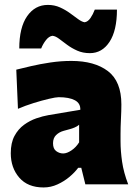

<svg xmlns="http://www.w3.org/2000/svg" viewBox="-20 -770 570 802"><path d="M162 13Q96 13 60.5 -28Q25 -69 25 -130Q25 -173.5 40.5 -202.2Q56 -231 80.5 -248.8Q105 -266.5 132 -275.8Q159 -285 182 -289L315.5 -311.5Q316.5 -338.5 292.8 -351.2Q269 -364 225 -364Q213.5 -364 184.5 -357.2Q155.5 -350.5 120.2 -339.5Q85 -328.5 55 -315.5L48 -479Q72.5 -485 109.8 -493.8Q147 -502.5 190.5 -509Q234 -515.5 278 -515.5Q375 -515.5 431 -472.8Q487 -430 487 -333.5Q487 -308 485.2 -272.8Q483.5 -237.5 483.5 -211.5V-180Q483.5 -139.5 490 -94.5Q496.5 -49.5 515.5 0H336.5L319.5 -69H306.5Q292.5 -50 270.2 -31.2Q248 -12.5 220.2 0.2Q192.5 13 162 13ZM244 -129Q259.5 -129 278.5 -141.8Q297.5 -154.5 310.5 -175.5V-249Q303 -242 290.2 -236.8Q277.5 -231.5 246 -223.5Q227.5 -218.5 214.5 -206Q201.5 -193.5 201.5 -171.5Q201.5 -148.5 214.8 -138.8Q228 -129 244 -129ZM355.5 -548Q326 -548 302.5 -558.5Q279 -569 260.2 -583Q241.5 -597 226.5 -608.2Q211.5 -619.5 199 -620.5Q184.5 -618.5 172 -602.5Q159.5 -586.5 152 -567.5H60.5Q60.5 -655 93.2 -702.2Q126 -749.5 180 -749.5Q207.5 -749.5 230.8 -739Q254 -728.5 273 -714.5Q292 -700.5 307.2 -689.5Q322.5 -678.5 333.5 -677Q347 -679 357.8 -694.5Q368.5 -710 376 -730H468.5Q468.5 -642.5 437.5 -595.2Q406.5 -548 355.5 -548Z"/></svg>

Font: Commissioner Flair ExtraBold
Style: Regular
Weight: 800
Designer: Kostas Bartsokas
Foundry: Kostas Bartsokas
Version: Version 1.000; ttfautohint (v1.8.3)